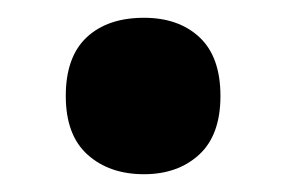

<svg xmlns="http://www.w3.org/2000/svg" viewBox="-20 -185 322 216"><path d="M54 -77Q54 -121 77.5 -143Q101 -165 142 -165Q181 -165 204.5 -143Q228 -121 228 -77Q228 -33 204 -11Q180 11 142 11Q103 11 78.5 -11Q54 -33 54 -77Z"/></svg>

Font: Noto Sans Sinhala Condensed ExtraBold
Style: Regular
Weight: 800
Width: 3
Designer: Jelle Bosma - Monotype Design Team
Foundry: Monotype Imaging Inc.
Version: Version 2.006; ttfautohint (v1.8.4.7-5d5b)